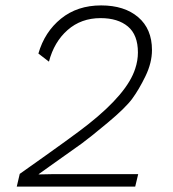

<svg xmlns="http://www.w3.org/2000/svg" viewBox="-20 -690 640 710"><path d="M42 0 53 -47Q260 -193 307 -231Q451 -345 480 -436Q490 -466 490 -496Q490 -561 453 -592Q416 -623 352 -623Q280 -623 230 -579Q180 -535 161 -462L122 -492Q145 -572 205.5 -621Q266 -670 354 -670Q440 -670 491 -626.5Q542 -583 542 -505Q542 -458 518 -408.5Q494 -359 469 -325Q444 -291 378 -236Q312 -181 282.5 -159.5Q253 -138 165 -76Q137 -56 123 -46V-45L172 -46H491L480 0Z"/></svg>

Font: Elaine Sans Light
Style: Italic
Weight: 300
Italic angle: -13°
Designer: Wei Huang
Foundry: Wei Huang
Version: Version 2.001;December 24, 2019;FontCreator 12.0.0.2547 64-b